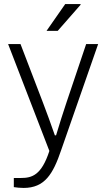

<svg xmlns="http://www.w3.org/2000/svg" viewBox="-20 -743 522 945"><path d="M209 -591H264L377 -720L376 -723H301ZM96 182C200 182 241 114 281 -4L463 -526H404L307 -238C293 -196 269 -122 256 -77H250C234 -123 207 -198 191 -239L81 -526H20L223 0C184 120 137 133 83 133H48V178C62 180 78 182 96 182Z"/></svg>

Font: Archivo ExtraLight
Style: Regular
Weight: 200
Designer: Hector Gatti
Foundry: Omnibus-Type
Version: Version 2.001